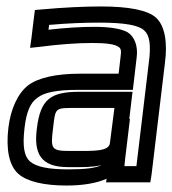

<svg xmlns="http://www.w3.org/2000/svg" viewBox="-20 -539 533 594"><path d="M449 0 490 -342C499 -408 490 -459 463 -484C437 -508 377 -519 293 -519C239 -519 178 -516 111 -510L88 -508L85 -485L77 -419L73 -391L102 -394C164 -402 218 -406 266 -406C310 -406 334 -402 345 -395C354 -390 356 -384 353 -363L347 -311H227C155 -311 99 -299 67 -275C35 -250 13 -202 6 -144C-2 -78 8 -26 37 -1C64 23 117 35 186 35C236 35 278 28 310 14L308 25H333H420H445L449 0ZM144 -141C152 -208 148 -205 220 -205H334L320 -96C317 -70 267 -72 214 -72H196C139 -72 136 -78 144 -141ZM94 -141C84 -64 106 -22 190 -22H208C231 -22 264 -21 294 -28C275 -19 243 -15 192 -15C128 -15 92 -23 72 -40C55 -56 49 -86 56 -144C62 -194 74 -221 95 -236C116 -253 155 -261 221 -261H366H391L394 -286L403 -363C407 -395 397 -425 375 -439C356 -450 320 -456 272 -456C230 -456 182 -453 130 -447L132 -462C189 -467 241 -469 287 -469C366 -469 409 -461 426 -445C443 -430 448 -400 440 -342L402 -25H365L367 -46L382 -171H380L387 -230L390 -255H365H226C136 -255 105 -232 94 -141Z"/></svg>

Font: Gamestation Display Outline
Style: Italic
Weight: 400
Designer: Jonas Hecksher
Foundry: Jonas Hecksher, Playtypeª, e-types AS
Version: Version 1.003